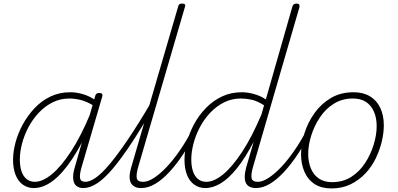

<svg xmlns="http://www.w3.org/2000/svg" viewBox="-20 -1035 2228 1074"><path d="M169 17Q135 17 108 -2Q81 -21 67 -57Q53 -93 53 -141Q53 -186 66.5 -237Q80 -288 107 -338Q134 -388 173 -429.5Q212 -471 262 -495Q312 -519 373 -519Q409 -519 446.5 -507.5Q484 -496 514 -474L505 -443Q464 -468 430.5 -476Q397 -484 368 -484Q318 -484 275.5 -463Q233 -442 198.5 -406Q164 -370 140 -325Q116 -280 103.5 -232.5Q91 -185 91 -142Q91 -106 100 -78Q109 -50 128 -34Q147 -18 175 -18Q218 -18 269.5 -60Q321 -102 377 -187.5Q433 -273 487 -403L497 -362Q440 -230 384 -146Q328 -62 274.5 -22.5Q221 17 169 17ZM448 17Q429 17 416 10.5Q403 4 396 -9.5Q389 -23 389 -45.5Q389 -68 398 -98L513 -500Q516 -508 521 -511.5Q526 -515 536 -515Q547 -515 551 -509.5Q555 -504 552 -495L436 -99Q424 -57 428 -37.5Q432 -18 458 -18Q466 -18 469 -12.5Q472 -7 471 -0.5Q470 6 464 11.5Q458 17 448 17Z M446 17Q437 17 433.5 11.5Q430 6 431.5 -0.5Q433 -7 439.5 -12.5Q446 -18 458 -18Q483 -18 516.5 -41.5Q550 -65 594 -117.5Q638 -170 696 -255.5Q754 -341 828 -467Q831 -475 838 -474.5Q845 -474 849.5 -468Q854 -462 849 -454Q778 -329 719 -239.5Q660 -150 612.5 -93.5Q565 -37 524 -10Q483 17 446 17Z M769 17Q749 17 735 10Q721 3 713 -10.5Q705 -24 705 -46Q705 -68 714 -99L977 -1000Q979 -1008 984 -1011.5Q989 -1015 999 -1015Q1009 -1015 1013.5 -1011Q1018 -1007 1015 -998L753 -101Q741 -59 745 -38.5Q749 -18 780 -18Q789 -18 792.5 -12.5Q796 -7 793.5 -0.5Q791 6 785.5 11.5Q780 17 769 17Z M770 17Q761 17 757.5 11.5Q754 6 755.5 -0.5Q757 -7 763.5 -12.5Q770 -18 782 -18Q807 -18 840 -39Q873 -60 909.5 -98Q946 -136 983 -189Q1020 -242 1053 -305Q1056 -312 1062 -312Q1068 -312 1072.5 -307Q1077 -302 1074 -295Q1043 -230 1005.5 -173.5Q968 -117 928.5 -74Q889 -31 849 -7Q809 17 770 17Z M1128 17Q1094 17 1067 -2Q1040 -21 1026 -57Q1012 -93 1012 -141Q1012 -188 1025.5 -239.5Q1039 -291 1066 -341Q1093 -391 1132.5 -431.5Q1172 -472 1222 -495.5Q1272 -519 1333 -519Q1365 -519 1401 -509Q1437 -499 1467 -479L1616 -1000Q1619 -1008 1624.5 -1011.5Q1630 -1015 1640 -1015Q1650 -1015 1653.5 -1009.5Q1657 -1004 1655 -995L1395 -100Q1383 -58 1387.5 -38Q1392 -18 1423 -18Q1431 -18 1434 -12.5Q1437 -7 1436 -0.5Q1435 6 1429 11.5Q1423 17 1414 17Q1393 17 1378.5 10.5Q1364 4 1356.5 -9.5Q1349 -23 1349 -45.5Q1349 -68 1357 -98L1399 -242Q1352 -152 1306 -94.5Q1260 -37 1215.5 -10Q1171 17 1128 17ZM1134 -18Q1177 -18 1227.5 -59Q1278 -100 1333.5 -184Q1389 -268 1443 -396L1457 -446Q1418 -471 1386.5 -477.5Q1355 -484 1327 -484Q1277 -484 1234.5 -463Q1192 -442 1157.5 -406Q1123 -370 1099 -325Q1075 -280 1062.5 -232.5Q1050 -185 1050 -142Q1050 -106 1059 -78Q1068 -50 1087 -34Q1106 -18 1134 -18Z M1411 17Q1402 17 1398.5 11.5Q1395 6 1396.5 -0.5Q1398 -7 1404.5 -12.5Q1411 -18 1423 -18Q1448 -18 1481 -39Q1514 -60 1550.5 -98Q1587 -136 1624 -189Q1661 -242 1694 -305Q1697 -312 1703 -312Q1709 -312 1713.5 -307Q1718 -302 1715 -295Q1684 -230 1646.5 -173.5Q1609 -117 1569.5 -74Q1530 -31 1490 -7Q1450 17 1411 17Z M1834 19Q1778 19 1740.5 -5Q1703 -29 1683.5 -73Q1664 -117 1664 -173Q1664 -229 1683 -289.5Q1702 -350 1739 -402Q1776 -454 1830.5 -486.5Q1885 -519 1958 -519Q2011 -519 2049 -496.5Q2087 -474 2107 -432Q2127 -390 2127 -334Q2127 -291 2115.5 -243Q2104 -195 2081.5 -148.5Q2059 -102 2023.5 -64.5Q1988 -27 1941 -4Q1894 19 1834 19ZM1837 -16Q1899 -16 1945.5 -46Q1992 -76 2023 -124Q2054 -172 2070.5 -226.5Q2087 -281 2087 -329Q2087 -376 2071.5 -411Q2056 -446 2027 -465Q1998 -484 1954 -484Q1894 -484 1847.5 -455Q1801 -426 1769.5 -378.5Q1738 -331 1721 -277Q1704 -223 1704 -174Q1704 -128 1719.5 -91.5Q1735 -55 1765 -35.5Q1795 -16 1837 -16Z"/></svg>

Font: Playwrite AU QLD Thin
Style: Regular
Weight: 250
Designer: Veronika Burian, José Scaglione
Foundry: TypeTogether
Version: Version 1.002